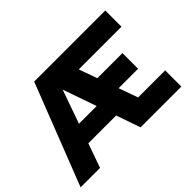

<svg xmlns="http://www.w3.org/2000/svg" viewBox="-131 -974 1249 1249"><g transform="rotate(-45 493.0 -350.0)"><path d="M2 0 275 -700H929V-551H536L581 -425H812V-281H633L680 -149H929V0H554L496 -167H240L181 0ZM287 -300H450L369 -532Z"/></g></svg>

Font: Red Hat Text VF
Style: Regular
Weight: 300
Designer: Pentagram, MCKL
Foundry: Pentagram, MCKL
Version: Version 1.023